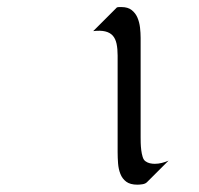

<svg xmlns="http://www.w3.org/2000/svg" viewBox="-20 -542 550 530"><path d="M385.7 -39.1Q381.3 -34.7 373.3 -33.4Q365.2 -32.2 359.4 -32.2Q339.4 -32.2 328.4 -40.5Q317.4 -48.8 312.3 -62Q307.1 -75.2 305.9 -91.1Q304.7 -106.9 304.7 -122.1V-388.7Q304.7 -407.2 301.8 -421.1Q298.8 -435.1 291.3 -443.6Q283.7 -452.1 270.5 -455.3Q257.3 -458.5 237.3 -456.1L302.7 -521.5Q305.7 -522.5 309.1 -522.5Q312.5 -522.5 315.4 -522.5Q333 -522.5 343.5 -514.2Q354 -505.9 359.4 -493.4Q364.7 -481 366.5 -466.1Q368.2 -451.2 368.2 -437.5V-163.1Q368.2 -157.2 368.4 -147.5Q368.7 -137.7 369.9 -127.7Q371.1 -117.7 373.8 -108.9Q376.5 -100.1 381.8 -96.7Q387.2 -92.8 393.8 -91.3Q400.4 -89.8 407.2 -89.8Q417 -89.8 426.8 -92.3Q436.5 -94.7 445.3 -98.6Z"/></svg>

Font: Surma
Style: Regular
Weight: 400
Designer: Sue Lloyd-Williams
Foundry: Sylheti Translation And Research
Version: Version 3.000